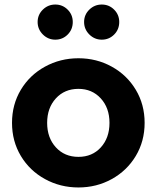

<svg xmlns="http://www.w3.org/2000/svg" viewBox="-20 -815 691 847"><path d="M33 -273Q33 -354 72 -419Q111 -484 178.5 -521Q246 -558 326 -558Q406 -558 473 -521Q540 -484 579 -419Q618 -354 618 -273Q618 -192 579 -127Q540 -62 473 -25Q406 12 326 12Q246 12 178.5 -25Q111 -62 72 -127Q33 -192 33 -273ZM326 -123Q387 -123 425 -165Q463 -207 463 -273Q463 -339 424.5 -381Q386 -423 326 -423Q265 -423 226.5 -381Q188 -339 188 -273Q188 -207 226.5 -165Q265 -123 326 -123ZM146 -718Q146 -750 169 -772.5Q192 -795 224 -795Q256 -795 278.5 -772.5Q301 -750 301 -718Q301 -685 278.5 -662.5Q256 -640 224 -640Q192 -640 169 -663Q146 -686 146 -718ZM429 -795Q461 -795 483.5 -772.5Q506 -750 506 -718Q506 -685 483.5 -662.5Q461 -640 429 -640Q397 -640 374 -663Q351 -686 351 -718Q351 -750 374 -772.5Q397 -795 429 -795Z"/></svg>

Font: Evergrow Sans 
Style: ExtraBold
Weight: 800
Foundry: 10Web
Version: Version 1.000